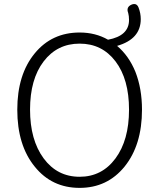

<svg xmlns="http://www.w3.org/2000/svg" viewBox="-20 -900 766 933"><path d="M367 13Q232 13 149 -90Q64 -194 64 -367Q64 -538 149 -641Q232 -742 367 -742Q444 -742 505 -707Q607 -726 607 -803Q607 -822 603 -837Q592 -865 618 -877Q643 -888 653 -864Q664 -836 664 -807Q664 -710 549 -677Q606 -629 638 -551Q670 -469 670 -367Q670 -195 585 -90Q501 13 367 13ZM367 -41Q475 -41 541 -130Q607 -219 607 -367Q607 -515 541.5 -601.5Q476 -688 367 -688Q258 -688 192 -601.5Q126 -515 126 -367.5Q126 -220 192 -130.5Q258 -41 367 -41Z"/></svg>

Font: GenSenRounded TW L
Style: Regular
Weight: 300
Version: Version 1.501;PS 1;hotconv 16.6.51;makeotf.lib2.5.65220